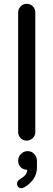

<svg xmlns="http://www.w3.org/2000/svg" viewBox="-20 -739 283 1017"><path d="M76.2 -39.1V-672.9Q76.2 -691.4 89.4 -705.1Q102.5 -718.8 121.1 -718.8Q140.6 -718.8 153.8 -705.6Q167 -692.4 167 -672.9V-39.1Q167 -20.5 153.3 -7.3Q139.6 5.9 121.1 5.9Q102.5 5.9 89.4 -7.3Q76.2 -20.5 76.2 -39.1ZM70.3 234.4Q70.3 221.7 82 212.9Q104.5 199.2 114.3 187.5Q124 175.8 124 160.2Q103.5 160.2 89.8 147Q76.2 133.8 76.2 112.3Q76.2 91.8 90.8 76.7Q105.5 61.5 126 61.5Q147.5 61.5 161.6 76.7Q175.8 91.8 175.8 114.3V146.5Q175.8 212.9 109.4 252.9Q99.6 257.8 92.8 257.8Q83 257.8 76.7 251Q70.3 244.1 70.3 234.4Z"/></svg>

Font: jf-openhuninn-1.0
Style: Regular
Weight: 400
Designer: [Kosugi Maru]
      Designed by Motoya company      

      [Varela Round]
      Joe Prince(Latin component); Avraham Co
Foundry: justfont CO.,LTD.
Version: 1.0